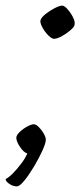

<svg xmlns="http://www.w3.org/2000/svg" viewBox="-52 -548 288 683"><path d="M8 115Q-6 115 -19 106Q-32 97 -32 89Q-20 83 -4.5 67Q11 51 25 32Q39 13 45 -2Q32 -6 19 -25.5Q6 -45 6 -58Q6 -67 18 -78.5Q30 -90 45 -98Q60 -106 68 -106Q76 -106 86 -96Q96 -86 103.5 -73Q111 -60 111 -51Q111 -39 99 -12.5Q87 14 69.5 43.5Q52 73 35 94Q18 115 8 115ZM140 -410Q132 -410 119.5 -422.5Q107 -435 98.5 -451Q90 -467 92 -476Q95 -486 110 -498Q125 -510 142.5 -519Q160 -528 169 -528Q177 -528 188.5 -515Q200 -502 208 -486Q216 -470 213 -459Q212 -452 198 -440Q184 -428 167.5 -419Q151 -410 140 -410Z"/></svg>

Font: Texturina Thin
Style: Italic
Weight: 100
Italic angle: -11°
Designer: Guillermo Torres Carreño
Foundry: Omnibus-Type
Version: Version 1.002; ttfautohint (v1.8.3)